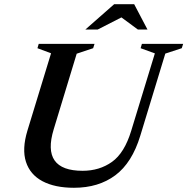

<svg xmlns="http://www.w3.org/2000/svg" viewBox="-20 -878 888 910"><path d="M234.5 -265Q174.5 -68.5 371.5 -68.5Q451.5 -68.5 510.8 -110.8Q570 -153 602 -258.5L714 -625L646.5 -649.5L652.5 -670H848L841.5 -649.5L763.5 -624L645 -235Q606 -106.5 526.5 -47.2Q447 12 330.5 12Q240 12 181.2 -19.2Q122.5 -50.5 103 -111Q83.5 -171.5 110 -259L222 -625.5L157.5 -649.5L163.5 -670H428L421.5 -649.5L343.5 -623.5ZM384.5 -738 521 -858H616L679 -738H633.5L555.5 -795.5L443 -738Z"/></svg>

Font: Newsreader Text SemiBold
Style: Italic
Weight: 600
Italic angle: -17°
Designer: Hugues Gentile
Foundry: Production Type
Version: Version 1.001